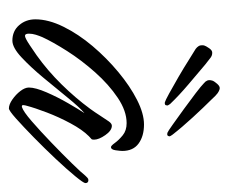

<svg xmlns="http://www.w3.org/2000/svg" viewBox="-62 -454 525 442"><g transform="rotate(90 201.0 -233.5)"><path d="M286 -356Q283 -357 267.5 -368Q252 -379 232 -393.5Q212 -408 195 -421Q178 -434 172 -440Q168 -443 166 -447.5Q164 -452 166 -459Q167 -463 173.5 -470.5Q180 -478 186 -476Q190 -475 195 -471.5Q200 -468 210 -457Q227 -440 250.5 -414.5Q274 -389 291 -367Q292 -365 293.5 -363Q295 -361 294 -359Q293 -354 286 -356ZM216 -350Q212 -351 195.5 -360Q179 -369 157.5 -381.5Q136 -394 118 -405.5Q100 -417 93 -421Q89 -424 86.5 -428Q84 -432 85 -440Q86 -444 91.5 -452Q97 -460 103 -459Q108 -459 113 -455.5Q118 -452 129 -443Q148 -427 174.5 -404.5Q201 -382 220 -362Q221 -360 222.5 -358Q224 -356 223 -354Q223 -349 216 -350ZM230 9Q221 9 209.5 1Q198 -7 190 -17.5Q182 -28 182 -37Q182 -52 193 -77.5Q204 -103 218.5 -128Q233 -153 241 -165Q227 -153 205.5 -126.5Q184 -100 159.5 -70.5Q135 -41 112.5 -20Q90 1 74 1Q52 1 38.5 -14.5Q25 -30 25 -52Q25 -82 42 -116.5Q59 -151 86.5 -183.5Q114 -216 146.5 -243Q179 -270 210.5 -286Q242 -302 267 -302Q294 -302 311 -289.5Q328 -277 328 -252Q328 -248 326.5 -237Q325 -226 319 -226Q316 -226 309.5 -235Q303 -244 292 -253Q281 -262 264 -262Q236 -262 205.5 -241.5Q175 -221 147 -189.5Q119 -158 98 -125Q77 -92 66 -68Q63 -61 60.5 -53Q58 -45 58 -37Q58 -28 63 -28Q68 -28 84.5 -39Q101 -50 108 -55Q143 -80 174.5 -112Q206 -144 231 -178Q239 -189 246 -200Q253 -211 260 -221Q265 -228 270 -228Q281 -228 291.5 -213Q302 -198 302 -187Q302 -182 300.5 -181Q299 -180 294 -175Q279 -160 264.5 -133Q250 -106 239.5 -78.5Q229 -51 224 -32Q223 -29 222.5 -24.5Q222 -20 227 -21Q237 -24 259.5 -43.5Q282 -63 308.5 -88.5Q335 -114 356.5 -136Q378 -158 385 -167Q387 -169 389.5 -171.5Q392 -174 395 -174Q402 -174 402 -167Q402 -163 386 -143.5Q370 -124 346 -98.5Q322 -73 297 -48.5Q272 -24 253.5 -7.5Q235 9 230 9Z"/></g></svg>

Font: Hurricane
Style: Regular
Weight: 400
Designer: Robert E. Leuschke
Foundry: Robert E. Leuschke
Version: Version 1.010; ttfautohint (v1.8.3)